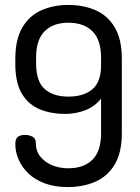

<svg xmlns="http://www.w3.org/2000/svg" viewBox="-20 -751 568 777"><path d="M254 6Q201 6 161 -9Q121 -24 95 -49Q69 -74 55.5 -105Q42 -136 42 -168Q42 -189 52 -197Q62 -205 81 -205Q98 -205 111.5 -198Q125 -191 125 -172Q125 -140 143 -117.5Q161 -95 190.5 -82.5Q220 -70 256 -70Q319 -70 354 -104.5Q389 -139 389 -212V-352Q364 -320 325.5 -305Q287 -290 243 -290Q187 -290 141.5 -308.5Q96 -327 69 -371Q42 -415 42 -492V-513Q42 -592 70.5 -640Q99 -688 147.5 -709.5Q196 -731 257 -731Q318 -731 367 -709.5Q416 -688 444.5 -640Q473 -592 473 -513V-212Q473 -133 444 -85Q415 -37 365.5 -15.5Q316 6 254 6ZM257 -360Q318 -360 353.5 -389.5Q389 -419 389 -487V-517Q389 -590 354 -624.5Q319 -659 257 -659Q195 -659 160.5 -624.5Q126 -590 126 -517V-496Q126 -422 160.5 -391Q195 -360 257 -360Z"/></svg>

Font: Dosis ExtraLight Medium
Style: Regular
Weight: 500
Version: Version 3.001; ttfautohint (v1.8.2)